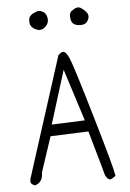

<svg xmlns="http://www.w3.org/2000/svg" viewBox="-56 -865 613 905"><g transform="rotate(-5 250.0 -412.5)"><path d="M254.9 -536.1 333.5 -290 176.3 -283.7ZM259.8 -620.6Q251 -620.6 236.3 -606.9L56.2 -44.4Q52.7 -34.7 52.7 -26.6Q52.7 -18.6 57.9 -13.4Q63 -8.3 73.7 -4.9Q87.4 -9.8 95.7 -18.1Q110.4 -32.7 110.8 -60.5V-63L166 -229.5L345.7 -236.3Q400.4 -45.9 405.3 -24.9Q410.6 -13.7 416 -8.8Q422.4 -2.4 427.7 -2.4Q430.7 -2.4 434.1 -3.9Q451.2 -12.2 454.6 -18.1Q449.2 -57.1 377.4 -300.3Q303.2 -553.2 288.1 -586.4Q275.4 -615.7 263.2 -620.1Q261.7 -620.6 259.8 -620.6ZM306.6 -784.2Q306.6 -778.3 307.6 -772Q309.6 -758.3 317.4 -750.5Q328.6 -739.3 353 -739.3Q372.1 -739.3 381.8 -749.5Q386.2 -753.9 389.4 -760.7Q392.6 -767.6 393.1 -771.7Q393.6 -775.9 393.6 -778.6Q393.6 -781.2 392.6 -784.7Q390.1 -793.9 381.3 -802.7Q368.7 -814.9 358.9 -820.3Q352.5 -823.2 348.1 -823.2Q335.4 -823.2 322.8 -813Q317.4 -810.5 314.5 -807.6Q306.6 -799.3 306.6 -784.2ZM156.7 -822.3Q119.6 -811 114.7 -791Q113.3 -784.7 113.3 -779.5Q113.3 -774.4 113.8 -770Q115.7 -750 140.1 -737.8Q149.9 -732.9 158.7 -732.9Q173.8 -732.9 188.5 -747.6Q201.2 -760.3 201.2 -776.9Q201.2 -790.5 195.3 -802.7Q190.4 -812 182.1 -816.4Q169.9 -822.8 161.6 -822.8Q159.2 -822.8 156.7 -822.3Z"/></g></svg>

Font: NaikaiFont
Style: ExtraLight
Weight: 200
Version: Version 1.89